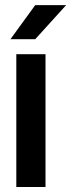

<svg xmlns="http://www.w3.org/2000/svg" viewBox="-20 -744 283 764"><path d="M44.9 -528.3H161.1V0H44.9ZM120.1 -723.6H243.2L120.1 -587.9H21.5Z"/></svg>

Font: Altinn-DIN Condensed
Style: DINCondensed-Bold
Weight: 700
Width: 3
Designer: Charles Nix
Foundry: Altinn
Version: Version 2.00